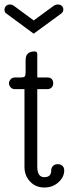

<svg xmlns="http://www.w3.org/2000/svg" viewBox="-30 -825 317 855"><path d="M256 -66Q256 -37 230.5 -13.5Q205 10 167 10Q129 10 104 -16.5Q79 -43 79 -82V-428H36Q25 -428 17.5 -436Q10 -444 10 -454Q10 -464 17.5 -472Q25 -480 36 -480H60Q76 -480 80 -484.5Q84 -489 84 -503V-557Q84 -596 124 -596Q136 -596 136 -584V-480H180Q207 -480 207 -453Q207 -443 200 -435.5Q193 -428 180 -428H136V-83Q136 -36 167 -36Q198 -36 198 -65Q198 -78 206 -86Q214 -94 227 -94Q240 -94 248 -86.5Q256 -79 256 -66ZM-2 -765Q-10 -770 -10 -781Q-10 -792 -3 -798.5Q4 -805 14 -805Q24 -805 32 -799L120 -734L209 -799Q218 -805 228 -805Q238 -805 245 -799Q252 -793 252 -782.5Q252 -772 243 -765L120 -675Z"/></svg>

Font: Glass Antiqua
Style: Regular
Weight: 400
Version: 1.001